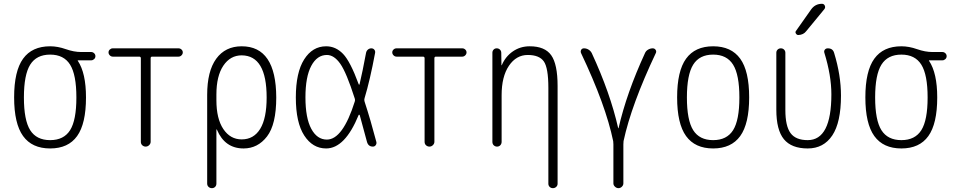

<svg xmlns="http://www.w3.org/2000/svg" viewBox="-20 -775 5040 1015"><path d="M350.6 -433.1Q317.4 -486.3 245.1 -486.3Q172.9 -486.3 139.6 -433.1Q106.4 -379.9 106.4 -259.8Q106.4 -139.6 139.6 -86.9Q172.9 -34.2 245.1 -34.2Q317.4 -34.2 350.6 -86.9Q383.8 -139.6 383.8 -259.8Q383.8 -379.9 350.6 -433.1ZM245.1 -530.3Q285.2 -530.3 328.1 -515.1Q371.1 -500 409.2 -500H461.9Q470.7 -500 477.5 -493.7Q484.4 -487.3 484.4 -478Q484.4 -468.8 477.5 -462.4Q470.7 -456.1 461.9 -456.1H391.6Q390.6 -456.1 390.6 -455.1Q390.6 -454.1 391.1 -454.1Q391.6 -454.1 391.6 -453.1Q434.6 -388.7 434.6 -259.8Q434.6 -121.1 387.7 -55.7Q340.8 9.8 245.1 9.8Q149.4 9.8 102.1 -55.7Q54.7 -121.1 54.7 -260.3Q54.7 -399.4 102.1 -464.8Q149.4 -530.3 245.1 -530.3Z M576.2 -475.6Q567.4 -475.6 560.5 -482.4Q553.7 -489.3 553.7 -498Q553.7 -506.8 560.5 -513.2Q567.4 -519.5 576.2 -519.5H923.8Q932.6 -519.5 939.5 -513.2Q946.3 -506.8 946.3 -498Q946.3 -489.3 939.5 -482.4Q932.6 -475.6 923.8 -475.6H784.2Q776.4 -475.6 776.4 -466.8V-25.4Q776.4 -15.6 768.6 -7.8Q760.7 0 750 0Q740.2 0 732.4 -6.8Q724.6 -13.7 724.6 -25.4V-466.8Q724.6 -475.6 715.8 -475.6Z M1124 -275.4V-245.1Q1124 -147.5 1160.6 -92.8Q1197.3 -38.1 1257.8 -38.1Q1321.3 -38.1 1355.5 -93.8Q1389.6 -149.4 1389.6 -259.8Q1389.6 -481.4 1257.8 -482.4Q1197.3 -482.4 1160.6 -427.7Q1124 -373 1124 -275.4ZM1075.2 195.3V-273.4Q1075.2 -398.4 1123 -464.4Q1170.9 -530.3 1257.8 -530.3Q1439.5 -530.3 1440.4 -259.8Q1440.4 -117.2 1391.6 -53.7Q1342.8 9.8 1267.6 9.8Q1168.9 9.8 1127 -88.9Q1127 -90.8 1126 -90.8Q1124 -90.8 1124 -89.8V195.3Q1124 206.1 1117.2 212.9Q1110.4 219.7 1100.1 219.7Q1089.8 219.7 1082.5 212.9Q1075.2 206.1 1075.2 195.3Z M1708 -484.4Q1656.2 -484.4 1625.5 -426.8Q1594.7 -369.1 1594.7 -260.3Q1594.7 -151.4 1625.5 -94.2Q1656.2 -37.1 1708 -37.1Q1792 -37.1 1855.5 -238.3Q1858.4 -246.1 1855.5 -253.9Q1811.5 -391.6 1778.8 -438Q1746.1 -484.4 1708 -484.4ZM1704.1 9.8Q1632.8 9.8 1588.4 -58.6Q1543.9 -127 1543.9 -259.8Q1543.9 -391.6 1587.9 -460.9Q1631.8 -530.3 1704.1 -530.3Q1754.9 -530.3 1793.5 -490.2Q1832 -450.2 1876 -330.1Q1878.9 -324.2 1880.9 -330.1Q1896.5 -395.5 1915 -495.1Q1917 -505.9 1924.8 -512.7Q1932.6 -519.5 1942.9 -519.5Q1953.1 -519.5 1959 -512.2Q1964.8 -504.9 1962.9 -495.1Q1935.5 -348.6 1907.2 -255.9Q1904.3 -247.1 1907.2 -238.3Q1939.5 -139.6 1969.7 -24.4Q1971.7 -15.6 1966.3 -7.8Q1960.9 0 1951.2 0Q1926.8 0 1919.9 -25.4Q1891.6 -131.8 1881.8 -166Q1880.9 -168 1878.9 -168.5Q1877 -168.9 1876 -167Q1803.7 9.8 1704.1 9.8Z M2076.2 -475.6Q2067.4 -475.6 2060.5 -482.4Q2053.7 -489.3 2053.7 -498Q2053.7 -506.8 2060.5 -513.2Q2067.4 -519.5 2076.2 -519.5H2423.8Q2432.6 -519.5 2439.5 -513.2Q2446.3 -506.8 2446.3 -498Q2446.3 -489.3 2439.5 -482.4Q2432.6 -475.6 2423.8 -475.6H2284.2Q2276.4 -475.6 2276.4 -466.8V-25.4Q2276.4 -15.6 2268.6 -7.8Q2260.7 0 2250 0Q2240.2 0 2232.4 -6.8Q2224.6 -13.7 2224.6 -25.4V-466.8Q2224.6 -475.6 2215.8 -475.6Z M2607.4 0Q2597.7 0 2590.3 -6.8Q2583 -13.7 2583 -25.4V-496.1Q2583 -505.9 2589.4 -512.7Q2595.7 -519.5 2606 -519.5Q2616.2 -519.5 2623 -512.7Q2629.9 -505.9 2629.9 -496.1L2630.9 -430.7Q2630.9 -429.7 2631.8 -429.7Q2632.8 -429.7 2632.8 -430.7Q2652.3 -476.6 2691.4 -503.4Q2730.5 -530.3 2780.3 -530.3Q2860.4 -530.3 2894 -482.9Q2927.7 -435.5 2927.7 -320.3V196.3Q2927.7 206.1 2920.4 212.9Q2913.1 219.7 2902.8 219.7Q2892.6 219.7 2885.7 212.9Q2878.9 206.1 2878.9 196.3V-310.5Q2878.9 -416 2855 -450.2Q2831.1 -484.4 2770 -484.4Q2709 -484.4 2670.4 -427.2Q2631.8 -370.1 2631.8 -271.5V-25.4Q2631.8 -14.6 2625 -7.3Q2618.2 0 2607.4 0Z M3221.7 -28.3Q3182.6 -218.8 3051.8 -494.1Q3047.9 -502.9 3052.2 -511.2Q3056.6 -519.5 3067.4 -519.5Q3080.1 -519.5 3091.3 -512.7Q3102.5 -505.9 3108.4 -494.1Q3206.1 -283.2 3248 -97.7Q3248 -96.7 3249 -96.7Q3250 -96.7 3250 -97.7Q3292 -282.2 3389.6 -494.1Q3394.5 -505.9 3406.2 -512.7Q3418 -519.5 3430.7 -519.5Q3440.4 -519.5 3445.8 -511.7Q3451.2 -503.9 3447.3 -495.1Q3317.4 -220.7 3276.4 -29.3Q3275.4 -23.4 3275.4 -11.7V194.3Q3275.4 204.1 3267.6 211.9Q3259.8 219.7 3249.5 219.7Q3239.3 219.7 3231 211.9Q3222.7 204.1 3222.7 194.3V-11.7Q3222.7 -22.5 3221.7 -28.3Z M3855.5 -433.1Q3822.3 -486.3 3750 -486.3Q3677.7 -486.3 3644.5 -433.1Q3611.3 -379.9 3611.3 -259.8Q3611.3 -139.6 3644.5 -86.9Q3677.7 -34.2 3750 -34.2Q3822.3 -34.2 3855.5 -86.9Q3888.7 -139.6 3888.7 -259.8Q3888.7 -379.9 3855.5 -433.1ZM3893.1 -55.7Q3845.7 9.8 3750 9.8Q3654.3 9.8 3606.9 -55.7Q3559.6 -121.1 3559.6 -260.3Q3559.6 -399.4 3606.9 -464.8Q3654.3 -530.3 3750 -530.3Q3845.7 -530.3 3893.1 -464.8Q3940.4 -399.4 3940.4 -260.3Q3940.4 -121.1 3893.1 -55.7Z M4250 9.8Q4164.1 9.8 4124 -39.1Q4084 -87.9 4084 -195.3V-496.1Q4084 -505.9 4090.8 -512.7Q4097.7 -519.5 4107.9 -519.5Q4118.2 -519.5 4125 -512.7Q4131.8 -505.9 4131.8 -496.1V-193.4Q4131.8 -108.4 4159.2 -71.3Q4186.5 -34.2 4250 -34.2Q4375 -34.2 4375 -276.4Q4375 -376 4337.9 -496.1Q4335 -504.9 4340.3 -512.2Q4345.7 -519.5 4356.4 -519.5Q4382.8 -519.5 4389.6 -495.1Q4425.8 -377 4425.8 -269.5Q4425.8 -127.9 4379.9 -59.1Q4334 9.8 4250 9.8ZM4267.6 -724.6Q4289.1 -754.9 4325.2 -754.9Q4335.9 -754.9 4340.3 -745.1Q4344.7 -735.4 4337.9 -726.6L4242.2 -610.4Q4227.5 -590.8 4200.2 -589.8Q4192.4 -589.8 4187.5 -597.7Q4182.6 -605.5 4188.5 -612.3Z M4850.6 -433.1Q4817.4 -486.3 4745.1 -486.3Q4672.9 -486.3 4639.6 -433.1Q4606.4 -379.9 4606.4 -259.8Q4606.4 -139.6 4639.6 -86.9Q4672.9 -34.2 4745.1 -34.2Q4817.4 -34.2 4850.6 -86.9Q4883.8 -139.6 4883.8 -259.8Q4883.8 -379.9 4850.6 -433.1ZM4745.1 -530.3Q4785.2 -530.3 4828.1 -515.1Q4871.1 -500 4909.2 -500H4961.9Q4970.7 -500 4977.5 -493.7Q4984.4 -487.3 4984.4 -478Q4984.4 -468.8 4977.5 -462.4Q4970.7 -456.1 4961.9 -456.1H4891.6Q4890.6 -456.1 4890.6 -455.1Q4890.6 -454.1 4891.1 -454.1Q4891.6 -454.1 4891.6 -453.1Q4934.6 -388.7 4934.6 -259.8Q4934.6 -121.1 4887.7 -55.7Q4840.8 9.8 4745.1 9.8Q4649.4 9.8 4602.1 -55.7Q4554.7 -121.1 4554.7 -260.3Q4554.7 -399.4 4602.1 -464.8Q4649.4 -530.3 4745.1 -530.3Z"/></svg>

Font: Rounded-X Mgen+ 2m light
Style: Regular
Weight: 200
Designer: [Source Han Sans]
Ryoko NISHIZUKA  (kana & ideographs); Paul D. Hunt (Latin, Greek & Cyrillic); Wenlong ZHANG  (bopomofo
Version: Version 1.059.20150602